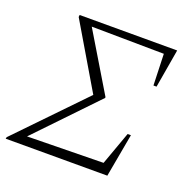

<svg xmlns="http://www.w3.org/2000/svg" viewBox="-117 -760 869 875"><g transform="rotate(20 317.5 -322.5)"><path d="M0 0 2 -8 307 -324 123 -635 124 -645H597L565 -458H550L545 -610L194 -614L363 -333L362 -329L88 -43L457 -49L515 -210H531L493 0Z"/></g></svg>

Font: Piazzolla SC ExtraLight
Style: Italic
Weight: 200
Italic angle: -11.3°
Designer: Juan Pablo del Peral
Foundry: Huerta Tipografica
Version: Version 1.330